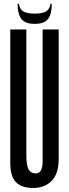

<svg xmlns="http://www.w3.org/2000/svg" viewBox="-20 -964 358 996"><path d="M201.1 -127.8V-811.1H284.4V-138.9Q284.4 -62.2 247.8 -25.6Q211.1 11.1 152.2 11.1Q92.2 11.1 62.8 -18.9Q33.3 -48.9 33.3 -118.9V-811.1H116.7V-156.7Q116.7 -102.2 129.4 -83.3Q142.2 -64.4 165.6 -64.4Q201.1 -64.4 201.1 -127.8ZM77.8 -944.4H71.1Q72.2 -885.6 93.3 -862.8Q114.4 -840 160 -840Q205.6 -840 226.7 -862.8Q247.8 -885.6 248.9 -944.4H242.2Q237.8 -915.6 218.3 -904.4Q198.9 -893.3 160 -893.3Q121.1 -893.3 101.7 -904.4Q82.2 -915.6 77.8 -944.4Z"/></svg>

Font: Le Murmure
Style: Regular
Weight: 600
Width: 2
Designer: Jeremy Landes, Alexander Slobzheninov (Cyrillic)
Foundry: Velvetyne Type Foundry
Version: Version 1.0